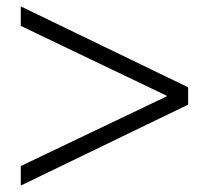

<svg xmlns="http://www.w3.org/2000/svg" viewBox="-20 -577 652 600"><path d="M567.9 -250 44.9 2.9V-58.1L501 -275.9V-277.8L44.9 -496.1V-557.1L567.9 -304.2Z"/></svg>

Font: Laureen pro
Style: Bold
Weight: 700
Designer: Ahmed zaza
Foundry: zazatype
Version: Version 1.000